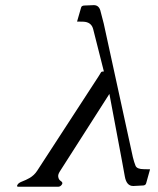

<svg xmlns="http://www.w3.org/2000/svg" viewBox="-20 -711 602 731"><path d="M527.8 -66.9 551.3 -66.4 536.6 -13.7Q534.7 -5.9 525.9 -4.9L488.8 -2.9H486.8Q461.4 -2.9 455.1 -40Q448.2 -78.1 444.3 -99.1L396.5 -353.5L208 -58.6Q203.6 -51.8 202.1 -45.9Q201.2 -42 201.7 -38.1Q203.1 -26.9 211.9 -21.5Q218.3 -17.1 217.3 -12.2Q216.8 -10.3 215.8 -8.8Q210 0 201.7 0H49.8Q44.9 0 44.9 -2.9Q44.9 -4.9 47.4 -8.8Q51.3 -15.1 64.9 -20.3Q78.6 -25.4 92.3 -33.2Q110.4 -43.5 121.6 -61L355 -419.9Q363.8 -434.6 365.2 -436.5Q367.7 -439 375.5 -439L334.5 -601.1Q327.1 -627.4 296.9 -628.4L273.4 -628.9L288.6 -681.6L289.1 -683.1Q290.5 -688.5 299.3 -689.9L336.4 -691.4H337.4Q355.5 -691.4 361.8 -671.9Q367.7 -651.4 375 -621.1L485.8 -112.8Q490.7 -92.8 496.1 -79.8Q501.5 -66.9 527.8 -66.9Z"/></svg>

Font: Caudex
Style: Italic
Weight: 400
Italic angle: -13°
Version: Version 1.04